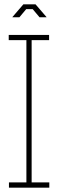

<svg xmlns="http://www.w3.org/2000/svg" viewBox="-20 -860 266 880"><path d="M101 0V-676L124 -700H125V-24L102 0ZM21 0V-24H101V0ZM102 0 125 -24H206V0ZM20 -676V-700H124L101 -676ZM125 -676V-700H205V-676ZM68 -818 87 -840H143L162 -818ZM37 -781V-782L68 -818H100L69 -781ZM161 -781 130 -818H162L193 -782V-781Z"/></svg>

Font: Foldit Thin
Style: Regular
Weight: 100
Designer: Sophia Tai
Foundry: Sophia Tai
Version: Version 1.003